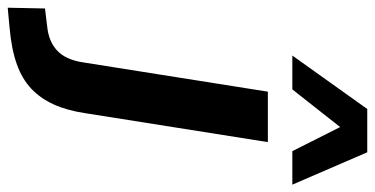

<svg xmlns="http://www.w3.org/2000/svg" viewBox="-374 -540 995 510"><g transform="rotate(90 124.0 -284.5)"><path d="M-111 193 -109 94 -60 88Q-21 84 3 61.5Q27 39 34 -6L112 -498H246L169 -12Q162 35 146 70.5Q130 106 104 130.5Q78 155 38.5 169Q-1 183 -57 188ZM16 -563 158 -762H273L359 -563H270L206 -690L106 -563Z"/></g></svg>

Font: Nunito Sans 8pt
Style: Bold Italic
Weight: 700
Italic angle: -9°
Version: Version 3.101;gftools[0.9.27]